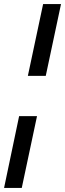

<svg xmlns="http://www.w3.org/2000/svg" viewBox="-40 -763 320 944"><path d="M97 -390 172 -743H260L185 -390ZM-20 161 54 -192H142L67 161Z"/></svg>

Font: Saira Condensed Medium
Style: Italic
Weight: 500
Width: 3
Italic angle: -12°
Designer: Hector Gatti with collaboration of the Omnibus-Type team
Foundry: Omnibus-Type
Version: Version 1.101